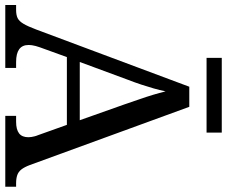

<svg xmlns="http://www.w3.org/2000/svg" viewBox="-88 -792 880 745"><g transform="rotate(90 352.5 -420.0)"><path d="M0 0V-42H19Q39 -42 51 -48Q63 -54 73 -71Q83 -88 95 -120L317 -714H395L621 -95Q629 -74 638 -62.5Q647 -51 660 -46.5Q673 -42 692 -42H705V0H430V-42H453Q483 -42 498 -53.5Q513 -65 513 -90Q513 -96 512 -101.5Q511 -107 509.5 -113.5Q508 -120 505 -127L465 -239H202L164 -134Q161 -126 159 -118Q157 -110 156 -103.5Q155 -97 155 -91Q155 -66 171.5 -54Q188 -42 221 -42H244V0ZM221 -289H447L385 -464Q375 -494 365.5 -521Q356 -548 348.5 -573Q341 -598 335 -622Q330 -598 323.5 -575.5Q317 -553 309 -528.5Q301 -504 289 -473ZM205 -781V-840H495V-781Z"/></g></svg>

Font: Noto Serif Telugu
Style: Regular
Weight: 400
Designer: Jelle Bosma - Monotype Design Team
Foundry: Monotype Imaging Inc.
Version: Version 2.003